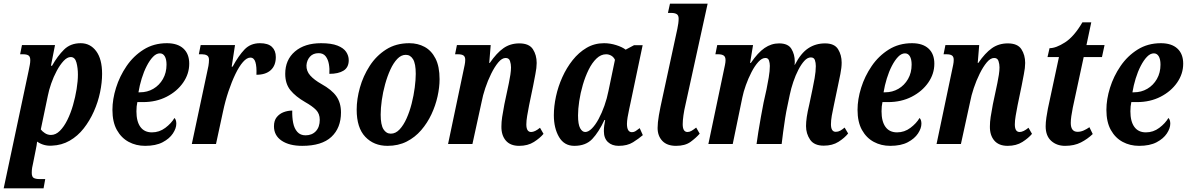

<svg xmlns="http://www.w3.org/2000/svg" viewBox="-41 -780 6429 1040"><path d="M114 -396Q118 -416 120.5 -429Q123 -442 123 -454Q123 -473 113.5 -479.5Q104 -486 84 -486H68L78 -536H257L235 -424H241Q271 -477 306 -511.5Q341 -546 396 -546Q448 -546 480 -503Q512 -460 512 -380Q512 -333 501 -280Q490 -227 467.5 -176.5Q445 -126 412.5 -84.5Q380 -43 336.5 -18Q293 7 240 9Q196 12 160 -13Q159 -5 157 9Q155 23 152 35L139 100Q135 116 133 129Q131 142 131 156Q131 178 142 184Q153 190 174 190H204L195 240H-21ZM235 -49Q261 -49 283.5 -71.5Q306 -94 324 -130.5Q342 -167 354.5 -210.5Q367 -254 374 -297.5Q381 -341 381 -376Q381 -412 373 -441.5Q365 -471 342 -471Q323 -471 303.5 -450Q284 -429 266.5 -396.5Q249 -364 236.5 -328Q224 -292 218 -261L180 -79Q187 -69 202 -59Q217 -49 235 -49Z M745 10Q696 10 656 -11.5Q616 -33 592 -76Q568 -119 568 -185Q568 -242 587.5 -304.5Q607 -367 644.5 -422Q682 -477 737 -511.5Q792 -546 863 -546Q921 -546 952.5 -517Q984 -488 984 -435Q984 -380 951 -332.5Q918 -285 861.5 -256Q805 -227 734 -227H703Q698 -205 698 -177Q698 -122 719.5 -92.5Q741 -63 782 -63Q822 -63 854.5 -87.5Q887 -112 904 -141Q914 -131 914 -110Q914 -85 895.5 -57Q877 -29 840 -9.5Q803 10 745 10ZM717 -280Q757 -280 789.5 -299Q822 -318 841.5 -352Q861 -386 861 -430Q861 -459 851.5 -475Q842 -491 825 -491Q806 -491 788 -472.5Q770 -454 754 -423Q738 -392 726.5 -354.5Q715 -317 709 -280Z M1080 -385Q1085 -405 1088 -423Q1091 -441 1091 -456Q1091 -474 1080 -480Q1069 -486 1054 -486H1036L1046 -536H1232L1214 -419H1219Q1251 -478 1283.5 -512Q1316 -546 1367 -546Q1411 -546 1432 -526Q1453 -506 1453 -471Q1453 -425 1425.5 -400Q1398 -375 1348 -375Q1350 -419 1342.5 -443.5Q1335 -468 1315 -468Q1296 -468 1275 -444Q1254 -420 1234 -378.5Q1214 -337 1196.5 -285Q1179 -233 1167 -176L1129 0H998Z M1596 10Q1526 10 1484.5 -18Q1443 -46 1443 -96Q1443 -127 1458 -145.5Q1473 -164 1495.5 -172.5Q1518 -181 1542 -181Q1541 -145 1547 -114.5Q1553 -84 1569.5 -65.5Q1586 -47 1614 -47Q1649 -47 1670 -69.5Q1691 -92 1691 -131Q1691 -164 1671 -184.5Q1651 -205 1612 -227Q1560 -257 1532 -291.5Q1504 -326 1504 -380Q1504 -456 1556.5 -501Q1609 -546 1698 -546Q1754 -546 1787 -533Q1820 -520 1834 -499Q1848 -478 1848 -454Q1848 -415 1820 -397.5Q1792 -380 1743 -380Q1745 -407 1740.5 -432.5Q1736 -458 1723 -475Q1710 -492 1685 -492Q1655 -492 1638 -473Q1621 -454 1619 -426Q1618 -395 1639.5 -371Q1661 -347 1700 -325Q1756 -294 1781 -258.5Q1806 -223 1806 -171Q1806 -87 1754 -38.5Q1702 10 1596 10Z M2058 10Q1984 10 1937.5 -39Q1891 -88 1891 -186Q1891 -243 1908.5 -305.5Q1926 -368 1961.5 -423Q1997 -478 2050.5 -512Q2104 -546 2176 -546Q2222 -546 2259 -526Q2296 -506 2318 -463Q2340 -420 2340 -351Q2340 -307 2329 -257.5Q2318 -208 2296 -161Q2274 -114 2240.5 -75Q2207 -36 2161.5 -13Q2116 10 2058 10ZM2076 -56Q2102 -56 2123.5 -79Q2145 -102 2161.5 -139Q2178 -176 2189 -219.5Q2200 -263 2205.5 -305.5Q2211 -348 2211 -380Q2211 -435 2196.5 -459Q2182 -483 2157 -483Q2132 -483 2111 -461Q2090 -439 2073.5 -403Q2057 -367 2045 -323.5Q2033 -280 2027 -237Q2021 -194 2021 -159Q2021 -104 2036 -80Q2051 -56 2076 -56Z M2771 10Q2723 10 2698.5 -19Q2674 -48 2675 -96Q2675 -119 2679 -146Q2683 -173 2691 -215L2708 -295Q2711 -309 2715.5 -330.5Q2720 -352 2723.5 -375Q2727 -398 2727 -415Q2727 -433 2721.5 -449.5Q2716 -466 2698 -466Q2678 -466 2658 -442Q2638 -418 2619.5 -380.5Q2601 -343 2587.5 -302.5Q2574 -262 2568 -229L2518 0H2386L2470 -400Q2473 -414 2476 -428.5Q2479 -443 2479 -456Q2479 -473 2469.5 -479.5Q2460 -486 2440 -486H2424L2434 -536H2617L2609 -439H2612Q2649 -493 2686 -519Q2723 -545 2772 -545Q2825 -545 2845.5 -513.5Q2866 -482 2866 -439Q2866 -413 2859 -378.5Q2852 -344 2847 -316L2825 -210Q2819 -179 2814.5 -152.5Q2810 -126 2810 -106Q2810 -65 2836 -65Q2856 -65 2884 -88L2903 -55Q2884 -32 2851 -11Q2818 10 2771 10Z M3070 10Q3015 10 2987 -38Q2959 -86 2959 -156Q2959 -204 2970.5 -257.5Q2982 -311 3005 -362Q3028 -413 3061 -454.5Q3094 -496 3136.5 -521Q3179 -546 3231 -546Q3264 -546 3297 -535.5Q3330 -525 3348 -511L3393 -535H3440L3374 -221Q3372 -210 3367 -188.5Q3362 -167 3358.5 -145Q3355 -123 3355 -109Q3355 -64 3382 -64Q3393 -64 3402 -70Q3411 -76 3424 -86L3441 -48Q3419 -29 3388 -9.5Q3357 10 3310 10Q3274 10 3252 -10.5Q3230 -31 3230 -70Q3230 -87 3232 -100.5Q3234 -114 3237 -130H3233Q3202 -64 3167 -27Q3132 10 3070 10ZM3129 -65Q3146 -65 3165 -84Q3184 -103 3201.5 -135.5Q3219 -168 3233 -207.5Q3247 -247 3255 -288L3290 -456Q3283 -471 3270 -478.5Q3257 -486 3242 -486Q3214 -486 3190 -463Q3166 -440 3147.5 -402.5Q3129 -365 3116 -320.5Q3103 -276 3096.5 -232.5Q3090 -189 3090 -155Q3090 -106 3101.5 -85.5Q3113 -65 3129 -65Z M3621 10Q3572 10 3546.5 -17Q3521 -44 3521 -87Q3521 -115 3528 -155.5Q3535 -196 3548 -254L3628 -624Q3631 -638 3633 -652.5Q3635 -667 3635 -679Q3635 -697 3624.5 -703.5Q3614 -710 3595 -710H3577L3588 -760H3792L3672 -213Q3665 -184 3661 -155.5Q3657 -127 3657 -107Q3657 -65 3683 -65Q3694 -65 3705 -71.5Q3716 -78 3730 -89L3749 -56Q3729 -33 3699.5 -11.5Q3670 10 3621 10Z M4421 9Q4369 9 4347 -23.5Q4325 -56 4325 -97Q4325 -119 4329 -146.5Q4333 -174 4343 -216L4360 -297Q4365 -320 4371.5 -356.5Q4378 -393 4378 -422Q4378 -440 4373 -454.5Q4368 -469 4351 -469Q4333 -469 4316 -450.5Q4299 -432 4283.5 -402Q4268 -372 4256 -336.5Q4244 -301 4237 -267L4223 -200Q4218 -178 4212 -140.5Q4206 -103 4201 -64.5Q4196 -26 4193 0H4057Q4060 -25 4066.5 -64.5Q4073 -104 4080.5 -146.5Q4088 -189 4095 -224L4111 -296Q4117 -325 4123 -360.5Q4129 -396 4129 -423Q4129 -438 4124.5 -452Q4120 -466 4105 -466Q4086 -466 4066.5 -444.5Q4047 -423 4029.5 -389Q4012 -355 3999 -318.5Q3986 -282 3980 -252L3928 0H3796L3880 -400Q3883 -414 3886 -428.5Q3889 -443 3889 -454Q3889 -473 3878.5 -479.5Q3868 -486 3850 -486H3834L3844 -536H4038L4022 -439H4026Q4064 -495 4100.5 -520Q4137 -545 4179 -545Q4228 -545 4246 -515Q4264 -485 4264 -447Q4264 -443 4264 -439Q4264 -435 4262 -430H4265Q4297 -492 4337 -518.5Q4377 -545 4428 -545Q4479 -545 4498.5 -513.5Q4518 -482 4518 -441Q4518 -414 4511 -379Q4504 -344 4498 -316L4476 -211Q4469 -180 4464.5 -153.5Q4460 -127 4460 -107Q4460 -66 4486 -66Q4499 -66 4510 -72Q4521 -78 4534 -89L4553 -57Q4534 -33 4501 -12Q4468 9 4421 9Z M4781 10Q4732 10 4692 -11.5Q4652 -33 4628 -76Q4604 -119 4604 -185Q4604 -242 4623.5 -304.5Q4643 -367 4680.5 -422Q4718 -477 4773 -511.5Q4828 -546 4899 -546Q4957 -546 4988.5 -517Q5020 -488 5020 -435Q5020 -380 4987 -332.5Q4954 -285 4897.5 -256Q4841 -227 4770 -227H4739Q4734 -205 4734 -177Q4734 -122 4755.5 -92.5Q4777 -63 4818 -63Q4858 -63 4890.5 -87.5Q4923 -112 4940 -141Q4950 -131 4950 -110Q4950 -85 4931.5 -57Q4913 -29 4876 -9.5Q4839 10 4781 10ZM4753 -280Q4793 -280 4825.5 -299Q4858 -318 4877.5 -352Q4897 -386 4897 -430Q4897 -459 4887.5 -475Q4878 -491 4861 -491Q4842 -491 4824 -472.5Q4806 -454 4790 -423Q4774 -392 4762.5 -354.5Q4751 -317 4745 -280Z M5417 10Q5369 10 5344.5 -19Q5320 -48 5321 -96Q5321 -119 5325 -146Q5329 -173 5337 -215L5354 -295Q5357 -309 5361.5 -330.5Q5366 -352 5369.5 -375Q5373 -398 5373 -415Q5373 -433 5367.5 -449.5Q5362 -466 5344 -466Q5324 -466 5304 -442Q5284 -418 5265.5 -380.5Q5247 -343 5233.5 -302.5Q5220 -262 5214 -229L5164 0H5032L5116 -400Q5119 -414 5122 -428.5Q5125 -443 5125 -456Q5125 -473 5115.5 -479.5Q5106 -486 5086 -486H5070L5080 -536H5263L5255 -439H5258Q5295 -493 5332 -519Q5369 -545 5418 -545Q5471 -545 5491.5 -513.5Q5512 -482 5512 -439Q5512 -413 5505 -378.5Q5498 -344 5493 -316L5471 -210Q5465 -179 5460.5 -152.5Q5456 -126 5456 -106Q5456 -65 5482 -65Q5502 -65 5530 -88L5549 -55Q5530 -32 5497 -11Q5464 10 5417 10Z M5728 10Q5683 10 5653 -17Q5623 -44 5623 -96Q5623 -117 5627 -144Q5631 -171 5635 -191L5695 -471H5633L5644 -519Q5679 -519 5728 -550.5Q5777 -582 5822 -659H5870L5844 -536H5942L5928 -471H5829L5770 -197Q5765 -172 5762 -151Q5759 -130 5759 -114Q5759 -66 5796 -66Q5813 -66 5829.5 -73.5Q5846 -81 5860 -91L5878 -54Q5850 -27 5814 -8.5Q5778 10 5728 10Z M6129 10Q6080 10 6040 -11.5Q6000 -33 5976 -76Q5952 -119 5952 -185Q5952 -242 5971.5 -304.5Q5991 -367 6028.5 -422Q6066 -477 6121 -511.5Q6176 -546 6247 -546Q6305 -546 6336.5 -517Q6368 -488 6368 -435Q6368 -380 6335 -332.5Q6302 -285 6245.5 -256Q6189 -227 6118 -227H6087Q6082 -205 6082 -177Q6082 -122 6103.5 -92.5Q6125 -63 6166 -63Q6206 -63 6238.5 -87.5Q6271 -112 6288 -141Q6298 -131 6298 -110Q6298 -85 6279.5 -57Q6261 -29 6224 -9.5Q6187 10 6129 10ZM6101 -280Q6141 -280 6173.5 -299Q6206 -318 6225.5 -352Q6245 -386 6245 -430Q6245 -459 6235.5 -475Q6226 -491 6209 -491Q6190 -491 6172 -472.5Q6154 -454 6138 -423Q6122 -392 6110.5 -354.5Q6099 -317 6093 -280Z"/></svg>

Font: Noto Serif ExtraCondensed
Style: Bold Italic
Weight: 700
Width: 2
Italic angle: -12°
Designer: Monotype Design Team
Foundry: Monotype Imaging Inc.
Version: Version 2.013; ttfautohint (v1.8.4.7-5d5b)